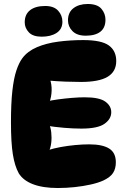

<svg xmlns="http://www.w3.org/2000/svg" viewBox="-20 -937 617 963"><path d="M397 -736Q489 -736 526 -709Q563 -682 563 -631Q563 -578 520 -552Q477 -526 386 -526Q353 -526 310.5 -527.5Q268 -529 222 -533L230 -542Q240 -514 239 -482Q238 -450 227 -421L214 -428Q238 -434 271 -438.5Q304 -443 340 -446Q376 -449 405 -449Q478 -449 508 -427.5Q538 -406 538 -374Q538 -340 504 -316Q470 -292 388 -292Q347 -292 301 -296Q255 -300 209 -307L224 -319Q234 -300 237 -273.5Q240 -247 237 -221Q234 -195 224 -175L221 -184Q249 -193 284.5 -199.5Q320 -206 357.5 -209.5Q395 -213 427 -213Q494 -213 527.5 -192Q561 -171 561 -123Q561 -91 547 -69.5Q533 -48 499 -32Q473 -20 435 -11.5Q397 -3 354.5 1.5Q312 6 270 6Q195 6 145.5 -13Q96 -32 74 -68Q54 -104 44.5 -162.5Q35 -221 35 -323Q35 -419 42 -481.5Q49 -544 62 -583Q75 -622 92 -645Q118 -680 164.5 -700Q211 -720 271.5 -728Q332 -736 397 -736ZM189 -753Q145 -753 124.5 -775Q104 -797 104 -825Q104 -865 131 -886Q158 -907 207 -907Q250 -907 271.5 -883.5Q293 -860 293 -828Q293 -791 264 -772Q235 -753 189 -753ZM420 -917Q468 -917 488.5 -893Q509 -869 509 -838Q509 -798 483.5 -778Q458 -758 410 -758Q366 -758 343.5 -781Q321 -804 321 -835Q321 -875 348.5 -896Q376 -917 420 -917Z"/></svg>

Font: DynaPuff SemiBold
Style: Regular
Weight: 600
Designer: Toshi Omagari, Jennifer Daniel
Foundry: Google Fonts
Version: Version 2.000